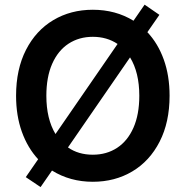

<svg xmlns="http://www.w3.org/2000/svg" viewBox="-20 -758 784 811"><path d="M88.9 -9.8 141.1 -85.4Q96.7 -133.3 72.3 -201.4Q47.9 -269.5 47.9 -353.5Q47.9 -465.3 89.8 -547.4Q131.8 -629.4 205.3 -673.1Q278.8 -716.8 372.1 -716.8Q468.3 -716.8 543.9 -670.4L590.8 -738.3L653.3 -695.3L602.5 -622.1Q647.5 -574.2 671.9 -506.1Q696.3 -438 696.3 -353.5Q696.3 -241.7 654.3 -159.7Q612.3 -77.6 538.8 -33.9Q465.3 9.8 372.1 9.8Q275.9 9.8 199.7 -37.6L151.4 32.2ZM529.3 -515.6 267.1 -135.3Q311 -104.5 372.1 -104.5Q430.2 -104.5 474.6 -133.5Q519 -162.6 543.7 -218.5Q568.4 -274.4 568.4 -353.5Q568.4 -452.1 529.3 -515.6ZM214.4 -191.9 476.6 -572.3Q431.6 -602.5 372.1 -602.5Q314 -602.5 269.5 -573.5Q225.1 -544.4 200.4 -488.5Q175.8 -432.6 175.8 -353.5Q175.8 -255.9 214.4 -191.9Z"/></svg>

Font: WEMIX Pretendard SemiBold
Style: Regular
Weight: 600
Designer: Base glyphs from Inter by Rasmus Andersson; Hangeul glyphs from Noto Sans CJK(Source Han Sans) by Jang Soo-young and Kan
Foundry: Kil Hyung-jin
Version: Version 1.000